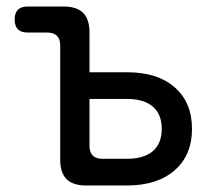

<svg xmlns="http://www.w3.org/2000/svg" viewBox="-20 -570 640 590"><path d="M255 -348H370Q464 -348 517 -301.5Q570 -255 570 -174Q570 -93 516.5 -46.5Q463 0 370 0H245Q204 0 184.5 -19.5Q165 -39 165 -80V-430Q165 -450 155 -460Q145 -470 125 -470H65Q45 -470 35 -480Q25 -490 25 -510Q25 -530 35 -540Q45 -550 65 -550H175Q216 -550 235.5 -530.5Q255 -511 255 -470ZM255 -122Q255 -102 265 -92Q275 -82 295 -82H370Q422 -82 449.5 -105.5Q477 -129 477 -174Q477 -219 449.5 -242.5Q422 -266 370 -266H255Z"/></svg>

Font: Maple Mono NF
Style: Regular
Weight: 400
Monospace: yes
Designer: subframe7536
Version: Version 7.000